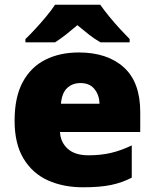

<svg xmlns="http://www.w3.org/2000/svg" viewBox="-20 -786 658 816"><path d="M315 -563Q436 -563 506 -500Q576 -437 576 -310V-225H235Q237 -182 267.5 -154Q298 -126 356 -126Q408 -126 451 -136Q494 -146 540 -168V-31Q500 -10 452.5 0Q405 10 333 10Q249 10 183.5 -19.5Q118 -49 80 -112Q42 -175 42 -273Q42 -373 76.5 -437Q111 -501 172.5 -532Q234 -563 315 -563ZM322 -433Q288 -433 265.5 -412Q243 -391 239 -345H403Q402 -382 381.5 -407.5Q361 -433 322 -433ZM406 -766Q422 -743 444.5 -715.5Q467 -688 490.5 -662.5Q514 -637 531 -620V-606H407Q381 -621 358 -639Q335 -657 309 -679Q283 -657 261.5 -640Q240 -623 214 -606H88V-620Q107 -638 130.5 -663.5Q154 -689 176.5 -716Q199 -743 214 -766Z"/></svg>

Font: Noto Sans Ethiopic Black
Style: Regular
Weight: 900
Designer: Monotype Design Team
Foundry: Monotype Imaging Inc.
Version: Version 2.102; ttfautohint (v1.8.4.7-5d5b)